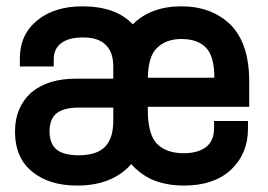

<svg xmlns="http://www.w3.org/2000/svg" viewBox="-20 -554 838 600"><path d="M758.8 -220.2H441.9V-210Q441.9 -133.3 471.2 -104Q500 -75.2 554.2 -75.2Q600.6 -75.2 626 -96.2Q648.9 -116.2 648.9 -152.8V-175.8H754.9V-150.9Q754.9 -73.7 701.2 -22.9Q647.9 25.9 555.2 25.9Q495.6 25.9 450.2 4.9Q416.5 -11.7 390.1 -41Q330.6 25.9 221.2 25.9Q133.8 25.9 81.1 -17.1Q26.9 -60.5 26.9 -143.1Q26.9 -219.2 78.1 -265.1Q129.4 -308.1 216.8 -308.1H334V-346.2Q334 -391.6 310.1 -414.1Q287.1 -437 238.8 -437Q193.4 -437 169.9 -418Q147.9 -400.4 147.9 -369.1V-346.2H42V-371.1Q42 -445.8 96.2 -490.2Q149.9 -534.2 237.8 -534.2Q341.8 -534.2 395 -478Q451.2 -534.2 546.9 -534.2Q641.6 -534.2 701.2 -476.1Q758.8 -417 758.8 -299.8ZM470.2 -403.8Q443.4 -378.4 441.9 -311H649.9Q649.9 -378.9 623 -405.8Q596.7 -432.1 546.9 -432.1Q498.5 -432.1 470.2 -403.8ZM334 -176.8V-217.8H227.1Q179.2 -217.8 157 -200Q134.8 -182.1 134.8 -144Q134.8 -105 156.7 -86.9Q178.7 -68.8 226.1 -68.8Q281.7 -68.8 307.9 -95Q334 -121.1 334 -176.8Z"/></svg>

Font: D-DIN-PRO SemiBold
Style: Bold
Weight: 600
Designer: datto
Foundry: CyberFei
Version: Version 1.000;hotconv 1.0.109;makeotfexe 2.5.65596